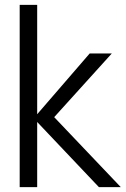

<svg xmlns="http://www.w3.org/2000/svg" viewBox="-20 -770 517 790"><path d="M61 0V-750H133V-300L349 -550H440L203 -288L477 0H387L133 -268V0Z"/></svg>

Font: Oakes Grotesk Light
Style: Regular
Weight: 300
Designer: Samuel Oakes
Foundry: Samuel Oakes
Version: Version 1.000;PS 001.000;hotconv 1.0.88;makeotf.lib2.5.64775